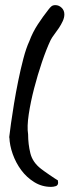

<svg xmlns="http://www.w3.org/2000/svg" viewBox="-20 -730 291 750"><path d="M16.6 -194.3Q14.6 -182.6 16.6 -198.7Q18.6 -214.8 22.9 -247.6Q27.3 -280.3 34.7 -324.7Q42 -369.1 51.3 -414.6Q60.5 -460 71.3 -501Q82 -542 94.7 -569.3Q107.4 -603.5 127.4 -634.3Q147.5 -665 169.9 -693.4Q174.8 -700.2 180.7 -705.1Q186.5 -710 196.3 -710Q210 -710 220.7 -699.7Q231.4 -689.5 231.4 -673.8Q231.4 -661.1 225.1 -647.5Q218.8 -633.8 210 -620.6Q201.2 -607.4 191.9 -595.2Q182.6 -583 177.7 -573.2Q161.1 -538.1 144 -487.8Q127 -437.5 113.3 -384.8Q99.6 -332 92.3 -283.7Q85 -235.4 89.8 -205.1Q89.8 -167 98.6 -131.3Q107.4 -95.7 140.6 -70.3Q144.5 -67.4 153.8 -60.5Q163.1 -53.7 173.3 -46.9Q183.6 -40 192.9 -33.7Q202.1 -27.3 206.1 -25.4Q206.1 -23.4 206.5 -20.5Q207 -17.6 207 -16.6Q207 -5.9 197.8 -2.9Q188.5 0 179.7 0Q143.6 0 113.8 -18.6Q84 -37.1 63 -65.4Q42 -93.8 29.8 -127.9Q17.6 -162.1 16.6 -194.3Z"/></svg>

Font: Covered By Your Grace
Style: Regular
Weight: 400
Designer: Kimberly Geswein
Foundry: Kimberly Geswein
Version: Version 1.0